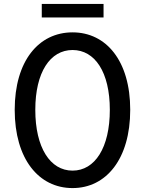

<svg xmlns="http://www.w3.org/2000/svg" viewBox="-20 -945 740 979"><path d="M193 -925V-856H508V-925ZM55 -385C55 -135 177 14 350 14C522 14 644 -135 644 -385C644 -634 522 -780 350 -780C177 -780 55 -634 55 -385ZM540 -385C540 -192 464 -75 350 -75C236 -75 160 -192 160 -385C160 -577 236 -690 350 -690C464 -690 540 -577 540 -385Z"/></svg>

Font: Kawkab Mono Light
Style: Bold
Weight: 400
Monospace: yes
Designer: Abdullah Arif
Foundry: Abdullah Arif
Version: Version 1.000;PS 000.500;hotconv 1.0.88;makeotf.lib2.5.64775